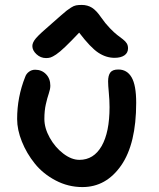

<svg xmlns="http://www.w3.org/2000/svg" viewBox="-20 -761 639 771"><path d="M165 -527.8Q143.1 -527.8 126.5 -543.2Q109.9 -558.6 109.9 -576.2Q109.9 -590.3 124.3 -607.4Q138.7 -624.5 192.9 -670.9Q204.6 -681.2 222.9 -697.3Q241.2 -713.4 247.6 -718.3Q253.9 -723.1 265.1 -730.5Q276.4 -737.8 285.6 -739.5Q294.9 -741.2 308.1 -741.2Q331.5 -741.2 349.4 -730Q367.2 -718.8 386.2 -690.9Q402.8 -667 420.7 -648.4Q438.5 -629.9 450.7 -620.6Q462.9 -611.3 473.4 -603.3Q483.9 -595.2 489 -586.9Q494.1 -578.6 494.1 -566.9Q494.1 -548.8 479.7 -538.8Q465.3 -528.8 439.9 -528.8Q405.8 -528.8 374.5 -549.6Q343.3 -570.3 297.9 -629.9Q264.2 -594.2 241.9 -573Q219.7 -551.8 205.3 -542.2Q190.9 -532.7 183.1 -530.3Q175.3 -527.8 165 -527.8ZM311 -9.8Q253.9 -9.8 203.4 -36.4Q152.8 -63 119.9 -104Q86.9 -145 67.9 -192.4Q48.8 -239.7 48.8 -283.2Q48.8 -371.1 81.1 -452.1Q85.4 -464.8 96.4 -472.9Q107.4 -481 121.1 -481Q147.5 -481 164.8 -463.1Q182.1 -445.3 182.1 -417Q182.1 -403.3 176 -385.7Q169.9 -368.2 164.1 -342.5Q158.2 -316.9 158.2 -283.2Q158.2 -246.6 179.7 -208Q201.2 -169.4 234.1 -144.3Q267.1 -119.1 298.8 -119.1Q356.4 -119.1 388.2 -174.6Q419.9 -230 419.9 -331.1Q419.9 -357.9 417 -388.4Q414.1 -418.9 414.1 -434.1Q414.1 -458 423.1 -470Q432.1 -481.9 455.1 -481.9Q490.2 -481.9 508.5 -450.4Q526.9 -418.9 526.9 -348.1Q526.9 -183.6 466.6 -96.7Q406.2 -9.8 311 -9.8Z"/></svg>

Font: Shantell Sans Irregular
Style: Regular
Weight: 500
Designer: Stephen Nixon, Anya Danilova, Shantell Martin
Foundry: Arrow Type
Version: Version 1.006;[9816181b4]